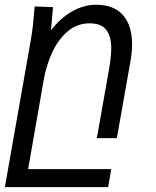

<svg xmlns="http://www.w3.org/2000/svg" viewBox="-34 -580 654 806"><path d="M111.5 -553 188.5 -550 180 -452.5Q218.5 -503.5 268 -531.8Q317.5 -560 369 -560Q444.5 -560 482.5 -516.2Q520.5 -472.5 520.5 -394Q520.5 -361.5 513.5 -322L456.5 0H372.5L423.5 -288Q433 -342.5 433 -377Q433 -427 412.2 -454.5Q391.5 -482 341.5 -482Q289 -482 249.2 -447.5Q209.5 -413 185 -359.5Q160.5 -306 150 -247L84 130H433L420 205.5H-13.5L95 -410Q101 -445 104.2 -474Q107.5 -503 111.5 -553Z"/></svg>

Font: JuliaMono Italic
Style: Regular
Weight: 400
Italic angle: -9°
Monospace: yes
Designer: cormullion
Foundry: corm
Version: Version 0.049; ttfautohint (v1.8.4)